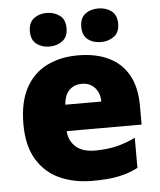

<svg xmlns="http://www.w3.org/2000/svg" viewBox="-54 -814 727 871"><g transform="rotate(-5 309.0 -378.5)"><path d="M315 -563Q396 -563 454.5 -535Q513 -507 544.5 -451Q576 -395 576 -310V-225H235Q237 -182 267.5 -154Q298 -126 356 -126Q408 -126 451 -136Q494 -146 540 -168V-31Q500 -10 452.5 0Q405 10 333 10Q249 10 183.5 -19.5Q118 -49 80 -112Q42 -175 42 -273Q42 -373 76.5 -437Q111 -501 172.5 -532Q234 -563 315 -563ZM322 -433Q288 -433 265.5 -412Q243 -391 239 -345H403Q403 -370 393.5 -389.5Q384 -409 366 -421Q348 -433 322 -433ZM108 -690Q108 -730 132 -748.5Q156 -767 191 -767Q225 -767 250 -748.5Q275 -730 275 -690Q275 -651 250 -632.5Q225 -614 191 -614Q156 -614 132 -632.5Q108 -651 108 -690ZM342 -690Q342 -730 366 -748.5Q390 -767 426 -767Q460 -767 485 -748.5Q510 -730 510 -690Q510 -651 485 -632.5Q460 -614 426 -614Q390 -614 366 -632.5Q342 -651 342 -690Z"/></g></svg>

Font: Noto Sans Khmer Black
Style: Regular
Weight: 900
Version: Version 2.003